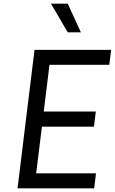

<svg xmlns="http://www.w3.org/2000/svg" viewBox="-20 -1020 622 1040"><path d="M418 -845H347L256 -1000H347ZM572 -669H248L217 -416H499L489 -334H207L176 -81H500L490 0H75L167 -750H582Z"/></svg>

Font: Orkney
Style: Italic
Weight: 400
Italic angle: -7°
Designer: Samuel Oakes and Alfredo Marco Pradil
Foundry: Alfredo Marco Pradil
Version: 1.0; ttfautohint (v1.5)